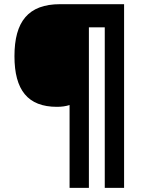

<svg xmlns="http://www.w3.org/2000/svg" viewBox="-20 -780 683 927"><path d="M579.1 -759.8H270C116.2 -759.8 49.8 -675.3 49.8 -508.8C49.8 -345.2 114.3 -264.2 254.9 -264.2C277.8 -264.2 298.3 -267.1 315.9 -272.9V127H409.2V-647.9H485.8V127H579.1Z"/></svg>

Font: Sahel Black
Style: Bold
Weight: 900
Foundry: Saber Rastikerdar (saber.rastikerdar@gmail.com)
Version: Version 3.4.0